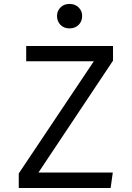

<svg xmlns="http://www.w3.org/2000/svg" viewBox="-20 -935 655 955"><path d="M171.3 -76.9H541L530.3 0H73.3V-72.3L446.7 -630.3H110.3V-706.2H542.1V-633.3ZM325.6 -915.4Q353.8 -915.4 371.3 -897.9Q388.7 -880.5 388.7 -855.4Q388.7 -829.2 371.3 -811.5Q353.8 -793.8 325.6 -793.8Q297.9 -793.8 280.8 -811.5Q263.6 -829.2 263.6 -855.4Q263.6 -880.5 280.8 -897.9Q297.9 -915.4 325.6 -915.4Z"/></svg>

Font: FiraCode Nerd Font
Style: Regular
Weight: 400
Designer: Carrois Corporate, Edenspiekermann AG, Nikita Prokopov
Foundry: Carrois Corporate, Edenspiekermann AG, Nikita Prokopov
Version: Version 6.002;Nerd Fonts 2.1.0